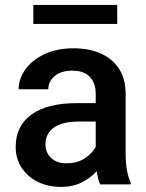

<svg xmlns="http://www.w3.org/2000/svg" viewBox="-20 -729 579 759"><path d="M376 0Q367.2 -19.5 362.3 -52.2Q339.4 -26.9 304.2 -8.5Q269 9.8 220.7 9.8Q168.9 9.8 128.4 -10.7Q87.9 -31.2 64.9 -66.9Q42 -102.5 42 -147.5Q42 -231.4 104.7 -276.4Q167.5 -321.3 283.2 -321.3H358.4V-357.9Q358.4 -399.9 335.4 -424.8Q312.5 -449.7 265.1 -449.7Q222.2 -449.7 196.5 -428.7Q170.9 -407.7 170.9 -376H53.7Q53.7 -418 80.6 -455.1Q107.4 -492.2 156.2 -515.1Q205.1 -538.1 271.5 -538.1Q331.1 -538.1 377.2 -518.1Q423.3 -498 450 -457.8Q476.6 -417.5 476.6 -356.9V-122.1Q476.6 -50.3 496.6 -7.8V0ZM243.7 -83.5Q285.6 -83.5 315.7 -103.5Q345.7 -123.5 358.4 -148.4V-248.5H292Q226.1 -248.5 192.9 -224.6Q159.7 -200.7 159.7 -158.7Q159.7 -126.5 181.6 -105Q203.6 -83.5 243.7 -83.5ZM443.4 -709.5V-634.3H111.8V-709.5Z"/></svg>

Font: Vazirmatn UI Medium
Style: Regular
Weight: 500
Designer: Saber Rastikerdar
Foundry: Saber Rastikerdar
Version: Version 33.003